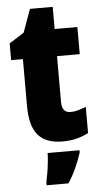

<svg xmlns="http://www.w3.org/2000/svg" viewBox="-59 -701 505 959"><g transform="rotate(-5 193.0 -221.5)"><path d="M287 -133Q305 -133 324 -138.5Q343 -144 364 -152V-21Q336 -6 304.5 2Q273 10 233 10Q152 10 112 -35Q72 -80 72 -182V-417H13V-501L87 -548L129 -664H243V-553H357V-417H243V-187Q243 -133 287 -133ZM314 72Q301 112 284.5 148.5Q268 185 245 221H135V207Q139 189 143.5 162Q148 135 151 108Q154 81 154 61H314Z"/></g></svg>

Font: Noto Sans Telugu Condensed Black
Style: Regular
Weight: 900
Width: 3
Designer: Jelle Bosma - Monotype Design Team
Foundry: Monotype Imaging Inc.
Version: Version 2.005; ttfautohint (v1.8.4.7-5d5b)